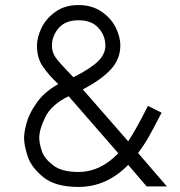

<svg xmlns="http://www.w3.org/2000/svg" viewBox="-20 -739 709 758"><path d="M559 -3 486 -88Q401 -1 290 -1Q198 -1 150.5 -40Q103 -79 89 -122.5Q75 -166 75 -195Q75 -217 85 -254Q95 -291 125 -333.5Q155 -376 210 -407Q170 -445 148 -478Q126 -511 126 -559Q126 -592 144 -629Q162 -666 199 -692.5Q236 -719 290 -719Q342 -719 379.5 -694Q417 -669 436 -632Q455 -595 455 -559Q455 -506 418 -465.5Q381 -425 307 -386L486 -181Q518 -229 564 -321L618 -294L608 -275Q585 -230 566.5 -197.5Q548 -165 525 -135L639 -3ZM290 -60Q376 -60 447 -134L251 -359Q184 -327 159.5 -278Q135 -229 135 -195Q135 -173 145 -143Q155 -113 189.5 -86.5Q224 -60 290 -60ZM243 -462 270 -434Q337 -468 366.5 -496.5Q396 -525 396 -559Q396 -598 369 -628.5Q342 -659 290 -659Q238 -659 211.5 -628Q185 -597 185 -559Q185 -533 199 -513Q213 -493 243 -462Z"/></svg>

Font: SUITE Light
Style: Regular
Weight: 300
Designer: Sun
Foundry: Sun
Version: Version 2.040